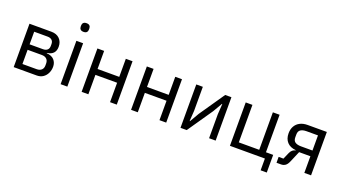

<svg xmlns="http://www.w3.org/2000/svg" viewBox="-64 -1373 3836 2146"><g transform="rotate(20 1853.5 -300.0)"><path d="M85 0V-516H345Q408 -516 444 -480Q480 -444 480 -385Q480 -337 454.5 -309.5Q429 -282 379 -276V-272Q439 -268 468.5 -235Q498 -202 498 -154Q498 -113 481 -77.5Q464 -42 433 -21Q402 0 358 0ZM165 -66H334Q370 -66 391 -85Q412 -104 412 -139V-162Q412 -197 391 -216Q370 -235 334 -235H165ZM165 -300H324Q357 -300 375.5 -316.5Q394 -333 394 -364V-386Q394 -417 375.5 -433.5Q357 -450 324 -450H165Z M683 -637Q658 -637 646 -649.5Q634 -662 634 -682V-695Q634 -715 646 -727.5Q658 -740 683 -740Q709 -740 720.5 -727.5Q732 -715 732 -695V-682Q732 -662 720.5 -649.5Q709 -637 683 -637ZM643 0V-516H723V0Z M893 0V-516H973V-301H1231V-516H1311V0H1231V-231H973V0Z M1481 0V-516H1561V-301H1819V-516H1899V0H1819V-231H1561V0Z M2069 0V-516H2147V-230L2139 -106H2143L2207 -216L2413 -516H2487V0H2409V-286L2417 -410H2413L2349 -300L2143 0Z M3073 140V0H2657V-516H2737V-70H2980V-516H3060V-70H3146V140Z M3211 0V-70H3268L3301 -146Q3312 -172 3328.5 -185.5Q3345 -199 3364 -202V-206Q3297 -212 3261 -251.5Q3225 -291 3225 -356Q3225 -405 3245.5 -441Q3266 -477 3304 -496.5Q3342 -516 3394 -516H3622V0H3542V-198H3408L3354 -71Q3337 -30 3315 -15Q3293 0 3266 0ZM3406 -266H3542V-446H3406Q3361 -446 3336 -429Q3311 -412 3311 -372V-339Q3311 -299 3336 -282.5Q3361 -266 3406 -266Z"/></g></svg>

Font: IBM Plex Sans
Style: Regular
Weight: 400
Designer: Mike Abbink, Paul van der Laan, Pieter van Rosmalen
Foundry: Bold Monday
Version: Version 3.201